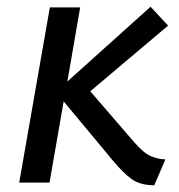

<svg xmlns="http://www.w3.org/2000/svg" viewBox="-20 -542 531 570"><path d="M128 -520H218L180 -300L427 -522L479 -466L248 -271L380 -118Q408 -86 430 -77.5Q452 -69 471 -69L438 8Q396 8 370.5 -10.5Q345 -29 312 -69L169 -241L127 0H37Z"/></svg>

Font: ABeeZee
Style: Italic
Weight: 400
Italic angle: -10°
Designer: Anja Meiners
Foundry: Anja Meiners
Version: Version 1.003; ttfautohint (v1.8.3)